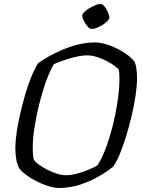

<svg xmlns="http://www.w3.org/2000/svg" viewBox="-20 -930 708 950"><path d="M272 0Q248 0 218 -9.5Q188 -19 159 -34Q130 -49 107.5 -66Q85 -83 75 -98Q65 -116 60.5 -141.5Q56 -167 56 -197Q56 -233 63 -279Q70 -325 81.5 -374Q93 -423 107 -470Q121 -517 137 -555Q153 -593 168 -617Q190 -633 221 -650.5Q252 -668 289.5 -684Q327 -700 368 -710Q409 -720 451 -720Q474 -720 503.5 -711.5Q533 -703 561.5 -688.5Q590 -674 613 -656.5Q636 -639 647 -622Q653 -607 655.5 -586Q658 -565 658 -544Q658 -507 651 -459Q644 -411 632 -359.5Q620 -308 605 -259Q590 -210 573.5 -169.5Q557 -129 540 -106Q513 -83 471 -58.5Q429 -34 378 -17Q327 0 272 0ZM305 -63Q334 -63 365.5 -72Q397 -81 423.5 -92.5Q450 -104 462 -112Q479 -137 495 -175.5Q511 -214 525 -261Q539 -308 549 -357Q559 -406 565 -452Q571 -498 571 -534Q571 -548 570.5 -560.5Q570 -573 568 -584Q564 -592 547.5 -604Q531 -616 508 -628Q485 -640 459.5 -648Q434 -656 413 -656Q387 -656 356 -649Q325 -642 296 -632Q267 -622 246 -612Q227 -580 208.5 -529Q190 -478 175 -418.5Q160 -359 151 -302Q142 -245 142 -199Q142 -180 143 -165.5Q144 -151 148 -139Q155 -128 173 -115Q191 -102 214.5 -90Q238 -78 262 -70.5Q286 -63 305 -63ZM439 -787Q431 -787 420.5 -799Q410 -811 401.5 -826.5Q393 -842 393 -852Q393 -860 403.5 -870.5Q414 -881 429 -889.5Q444 -898 457.5 -904Q471 -910 479 -910Q488 -910 497.5 -897.5Q507 -885 514 -869.5Q521 -854 521 -843Q521 -836 511.5 -826Q502 -816 488.5 -807.5Q475 -799 461 -793Q447 -787 439 -787ZM432 -787Q424 -787 413.5 -799Q403 -811 395 -826.5Q387 -842 387 -852Q387 -861 397.5 -871Q408 -881 422.5 -889.5Q437 -898 451 -904Q465 -910 473 -910Q481 -910 491 -897.5Q501 -885 507.5 -869.5Q514 -854 514 -843Q514 -836 504.5 -826Q495 -816 481.5 -807.5Q468 -799 454 -793Q440 -787 432 -787Z"/></svg>

Font: Texturina 12pt Light
Style: Italic
Weight: 300
Italic angle: -11°
Designer: Guillermo Torres Carreño
Foundry: Omnibus-Type
Version: Version 1.002